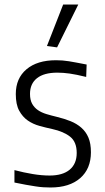

<svg xmlns="http://www.w3.org/2000/svg" viewBox="-20 -820 464 851"><path d="M188 -616 260 -800H327L233 -610ZM204 11Q188 11 172 10Q156 9 137 6Q118 3 95 -1Q72 -5 44 -11V-66Q86 -55 125.5 -48.5Q165 -42 200 -42Q258 -42 289 -68Q320 -94 320 -142Q320 -191 291 -214Q262 -237 212 -248Q184 -254 155 -262Q126 -270 103 -286Q80 -302 65 -329.5Q50 -357 50 -403Q50 -473 97.5 -513Q145 -553 228 -553Q243 -553 256.5 -552Q270 -551 285.5 -548.5Q301 -546 319.5 -542.5Q338 -539 364 -534L362 -479Q317 -490 288.5 -494Q260 -498 234 -498Q175 -498 144 -473.5Q113 -449 113 -404Q113 -377 122.5 -360Q132 -343 148 -332Q164 -321 185.5 -314.5Q207 -308 232 -302Q265 -294 292.5 -283Q320 -272 340.5 -254Q361 -236 372 -210Q383 -184 383 -145Q383 -72 335.5 -30.5Q288 11 204 11Z"/></svg>

Font: Encode Sans Narrow
Style: Light
Weight: 300
Designer: Pablo Impallari, Andres Torresi
Foundry: Pablo Impallari, Andres Torresi
Version: Version 1.000; ttfautohint (v1.00) -l 8 -r 50 -G 200 -x 14 -